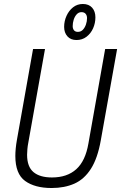

<svg xmlns="http://www.w3.org/2000/svg" viewBox="-20 -932 608 964"><path d="M239 12Q155 12 106 -23.5Q57 -59 57 -149Q57 -166 59 -187Q61 -208 65 -230L146 -686H206L122 -215Q119 -200 117.5 -183.5Q116 -167 116 -155Q116 -95 148 -68Q180 -41 241 -41Q317 -41 363 -82.5Q409 -124 424 -212L508 -686H568L486 -227Q470 -137 436.5 -84.5Q403 -32 353.5 -10Q304 12 239 12ZM364 -731Q335 -731 318.5 -749.5Q302 -768 302 -797Q302 -826 314 -852.5Q326 -879 347 -895.5Q368 -912 396 -912Q426 -912 442.5 -893.5Q459 -875 459 -845Q459 -816 447.5 -790Q436 -764 414.5 -747.5Q393 -731 364 -731ZM371 -772Q386 -772 396 -782.5Q406 -793 411.5 -809Q417 -825 417 -841Q417 -854 410 -862.5Q403 -871 389 -871Q375 -871 365 -860Q355 -849 350 -833Q345 -817 345 -801Q345 -788 351.5 -780Q358 -772 371 -772Z"/></svg>

Font: Archivo Condensed ExtraLight
Style: Italic
Weight: 250
Width: 3
Italic angle: -10°
Designer: Hector Gatti
Foundry: Omnibus-Type
Version: Version 2.001